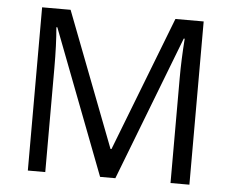

<svg xmlns="http://www.w3.org/2000/svg" viewBox="-49 -720 936 777"><g transform="rotate(5 419.0 -331.5)"><path d="M384.8 0 159.7 -587.9H155.8Q162.1 -518.1 162.1 -421.9V0H91.3V-663.1H207L417 -116.2H420.9L632.8 -663.1H747.6V0H670.9V-427.2Q670.9 -500.5 677.2 -586.9H673.3L446.8 0Z"/></g></svg>

Font: Bpm'online Open Sans
Style: Regular
Weight: 400
Foundry: Ascender Corporation
Version: Version 1.10